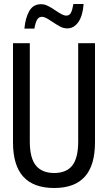

<svg xmlns="http://www.w3.org/2000/svg" viewBox="-20 -930 540 960"><path d="M45 -219V-714H129V-222Q129 -140 159.5 -102.5Q190 -65 251 -65Q312 -65 341.5 -102.5Q371 -140 371 -223V-714H455V-219Q455 -103 404 -46.5Q353 10 251 10Q148 10 96.5 -46.5Q45 -103 45 -219ZM185 -909Q202 -909 218.5 -901Q235 -893 257 -878Q276 -865 288.5 -858.5Q301 -852 312 -852Q327 -852 334.5 -866Q342 -880 347 -910H398Q394 -852 372 -820Q350 -788 316 -788Q298 -788 281 -797Q264 -806 240 -822Q237 -824 225.5 -831.5Q214 -839 205 -842.5Q196 -846 190 -846Q174 -846 165.5 -831.5Q157 -817 152 -787H102Q107 -841 126.5 -875Q146 -909 185 -909Z"/></svg>

Font: Noto Sans Mono UI Cond
Style: Regular
Weight: 400
Width: 3
Monospace: yes
Designer: Monotype Design team
Foundry: Monotype Imaging Inc.
Version: Version 1.000